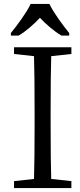

<svg xmlns="http://www.w3.org/2000/svg" viewBox="-20 -951 407 971"><path d="M35 -784V-771H74C112 -793 152 -829 182 -861C212 -829 253 -793 291 -771H330V-784C299 -822 251 -886 230 -931H135C114 -886 66 -822 35 -784ZM239 -667 341 -678V-712H51V-678L152 -667C154 -605 155 -510 155 -383V-329C155 -203 154 -109 152 -46L51 -35V0H341V-35L239 -46C237 -108 236 -202 236 -329V-383C236 -510 237 -604 239 -667Z"/></svg>

Font: Noto Serif Tangut
Style: Regular
Weight: 400
Designer: YANG Xicheng
Foundry: Liu Zhao Studio
Version: Version 2.169